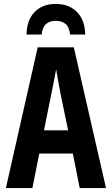

<svg xmlns="http://www.w3.org/2000/svg" viewBox="-20 -958 570 978"><path d="M10 0 172 -717H356L520 0H386L351 -176H180L145 0ZM240 -472 204 -294H327L290 -472Q284 -502 277.5 -538Q271 -574 266 -605Q260 -574 253 -537Q246 -500 240 -472ZM264 -938Q332 -938 372.5 -896.5Q413 -855 414 -782H337Q333 -821 313.5 -836.5Q294 -852 264 -852Q234 -852 215 -836Q196 -820 192 -782H115Q117 -858 157.5 -898Q198 -938 264 -938Z"/></svg>

Font: Noto Sans Mono Condensed
Style: Bold
Weight: 700
Width: 3
Designer: Monotype Design Team
Foundry: Monotype Imaging Inc.
Version: Version 2.014